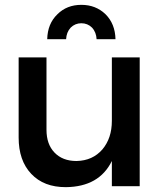

<svg xmlns="http://www.w3.org/2000/svg" viewBox="-20 -769 680 793"><path d="M557 -532H442V-270C442 -222 429 -183 403 -152C376 -121 341 -105 296 -104C257 -104 227 -116 205 -139C183 -162 172 -193 172 -233V-532H57V-201C57 -138 74 -88 109 -51C144 -14 191 4 252 4C344 3 407 -33 442 -104V0H557ZM175 -607H253C254 -626 260 -642 272 -655C284 -667 299 -673 316 -673C333 -673 348 -667 360 -655C372 -642 378 -626 379 -607H457C456 -650 442 -684 416 -710C389 -736 356 -749 316 -749C276 -749 243 -736 217 -710C190 -684 176 -650 175 -607Z"/></svg>

Font: Argentum Sans
Style: Regular
Weight: 400
Designer: Julieta Ulanovsky
Foundry: Julieta Ulanovsky
Version: Version 5.001;March 29, 2019;FontCreator 11.5.0.2425 64-bit